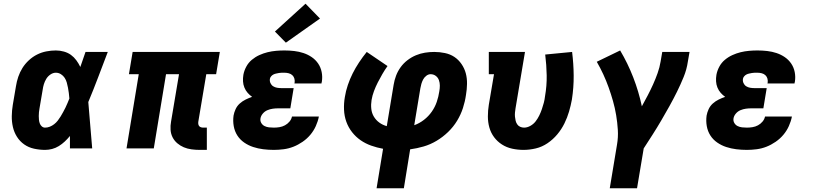

<svg xmlns="http://www.w3.org/2000/svg" viewBox="-20 -800 4390 1035"><path d="M223 8Q193 8 163.5 1.5Q134 -5 110.5 -21.5Q87 -38 71.5 -62.5Q56 -87 49.5 -115.5Q43 -144 43.5 -174.5Q44 -205 49 -235L66 -335Q70 -361 78.5 -386Q87 -411 101 -433.5Q115 -456 135.5 -475Q156 -494 180 -506Q204 -518 230 -523Q256 -528 281 -528Q303 -528 324.5 -522Q346 -516 362.5 -504Q379 -492 391.5 -475Q404 -458 413 -439Q420 -459 427 -479.5Q434 -500 441 -520H561Q535 -452 509.5 -384.5Q484 -317 456 -250Q462 -187 466.5 -124.5Q471 -62 477 0H357Q357 -17 357 -33.5Q357 -50 357 -67Q344 -51 329 -37Q314 -23 297 -12.5Q280 -2 261 3Q242 8 223 8ZM223 -112Q236 -112 248.5 -117Q261 -122 272 -130.5Q283 -139 291.5 -150Q300 -161 307 -172.5Q314 -184 320.5 -196Q327 -208 333 -220Q339 -232 344 -244.5Q349 -257 354 -269Q353 -284 351 -298.5Q349 -313 346.5 -327Q344 -341 340 -355Q336 -369 328.5 -380.5Q321 -392 308.5 -400Q296 -408 281 -408Q266 -408 252 -398.5Q238 -389 229.5 -375Q221 -361 216.5 -346Q212 -331 210 -316L193 -216Q191 -205 190 -195Q189 -185 189 -174.5Q189 -164 190 -154Q191 -144 194.5 -134.5Q198 -125 205.5 -118.5Q213 -112 223 -112Z M1056 8Q1034 8 1012 5Q990 2 971 -6Q952 -14 936 -27.5Q920 -41 910.5 -59.5Q901 -78 899.5 -100Q898 -122 902 -144L945 -400H875L809 0H662L728 -400H675L695 -520H1165L1145 -400H1092L1049 -144Q1048 -137 1049 -131Q1050 -125 1053.5 -120.5Q1057 -116 1063 -114Q1069 -112 1076 -112H1095V8Z M1456 8Q1427 8 1399 4.5Q1371 1 1345 -7.5Q1319 -16 1296.5 -31.5Q1274 -47 1259.5 -69.5Q1245 -92 1240 -120Q1235 -148 1239 -177Q1242 -194 1250 -211.5Q1258 -229 1272.5 -242Q1287 -255 1304.5 -263.5Q1322 -272 1339 -278Q1326 -287 1315 -299.5Q1304 -312 1297.5 -328Q1291 -344 1290 -361.5Q1289 -379 1292 -397Q1296 -419 1307.5 -440.5Q1319 -462 1337.5 -477.5Q1356 -493 1378 -503Q1400 -513 1422.5 -518.5Q1445 -524 1468 -526Q1491 -528 1513 -528Q1540 -528 1566 -525Q1592 -522 1616 -514Q1640 -506 1660.5 -492Q1681 -478 1695 -457.5Q1709 -437 1714 -411.5Q1719 -386 1715 -360Q1714 -357 1713.5 -354.5Q1713 -352 1713 -350H1567Q1567 -351 1567.5 -351.5Q1568 -352 1568 -353Q1570 -365 1567 -376Q1564 -387 1556 -394.5Q1548 -402 1536.5 -405Q1525 -408 1513 -408Q1506 -408 1498.5 -408Q1491 -408 1483.5 -406.5Q1476 -405 1468.5 -403.5Q1461 -402 1454 -398.5Q1447 -395 1441.5 -388.5Q1436 -382 1435 -375Q1433 -363 1438 -352Q1443 -341 1452.5 -335Q1462 -329 1473.5 -327Q1485 -325 1497 -325H1563L1545 -216H1479Q1465 -216 1450.5 -214Q1436 -212 1421.5 -206Q1407 -200 1396.5 -187.5Q1386 -175 1384 -161Q1382 -148 1388.5 -137Q1395 -126 1406 -120.5Q1417 -115 1430 -113.5Q1443 -112 1456 -112Q1471 -112 1486.5 -114.5Q1502 -117 1516 -124.5Q1530 -132 1540.5 -144.5Q1551 -157 1554 -172H1699Q1694 -146 1682.5 -120.5Q1671 -95 1653 -73.5Q1635 -52 1611 -35.5Q1587 -19 1561.5 -9Q1536 1 1509 4.5Q1482 8 1456 8ZM1521 -570 1462 -630 1627 -780 1705 -700Z M2010 215 2045 2Q2012 -4 1981 -15Q1950 -26 1924 -44Q1898 -62 1878 -87.5Q1858 -113 1847 -143.5Q1836 -174 1834.5 -208.5Q1833 -243 1839 -277Q1844 -309 1855 -341.5Q1866 -374 1881 -404Q1896 -434 1915.5 -463.5Q1935 -493 1957 -520L2069 -444Q2054 -423 2041 -400.5Q2028 -378 2016.5 -355.5Q2005 -333 1996 -309Q1987 -285 1983 -261Q1979 -237 1981.5 -213.5Q1984 -190 1995.5 -171Q2007 -152 2025 -139Q2043 -126 2065 -120L2102 -343Q2106 -368 2115 -392Q2124 -416 2139.5 -437.5Q2155 -459 2176.5 -475.5Q2198 -492 2222 -502Q2246 -512 2271 -516Q2296 -520 2321 -520Q2350 -520 2378.5 -514Q2407 -508 2429.5 -493Q2452 -478 2468 -454.5Q2484 -431 2491 -404.5Q2498 -378 2497.5 -348Q2497 -318 2492 -289Q2487 -253 2475.5 -217.5Q2464 -182 2444 -149Q2424 -116 2395.5 -88.5Q2367 -61 2333.5 -41Q2300 -21 2264 -10.5Q2228 0 2191 5L2157 215ZM2213 -125Q2241 -135 2265.5 -154Q2290 -173 2307.5 -198Q2325 -223 2334.5 -251Q2344 -279 2348 -307Q2351 -323 2351 -338.5Q2351 -354 2346 -368Q2341 -382 2329 -391Q2317 -400 2301 -400Q2289 -400 2278 -391.5Q2267 -383 2261 -371.5Q2255 -360 2251.5 -348Q2248 -336 2246 -324Z M2802 8Q2771 8 2741 1.5Q2711 -5 2686 -21Q2661 -37 2643.5 -60.5Q2626 -84 2618 -112.5Q2610 -141 2610 -172.5Q2610 -204 2615 -235L2643 -400H2615V-520H2810L2759 -216Q2757 -204 2756 -193Q2755 -182 2756 -171Q2757 -160 2759.5 -149.5Q2762 -139 2768 -130Q2774 -121 2784 -116.5Q2794 -112 2805 -112Q2822 -112 2839 -121.5Q2856 -131 2867.5 -146Q2879 -161 2887 -177.5Q2895 -194 2901 -211.5Q2907 -229 2911.5 -246Q2916 -263 2918 -281Q2928 -338 2927 -394Q2926 -450 2919 -506L3064 -520Q3072 -456 3072.5 -392.5Q3073 -329 3063 -264Q3057 -231 3047.5 -198.5Q3038 -166 3022.5 -134.5Q3007 -103 2984 -75.5Q2961 -48 2931.5 -28Q2902 -8 2868.5 0Q2835 8 2802 8Z M3267 215 3306 -20Q3313 -60 3310.5 -100Q3308 -140 3301.5 -179Q3295 -218 3284.5 -255Q3274 -292 3261 -328.5Q3248 -365 3232 -399.5Q3216 -434 3197 -467L3323 -528Q3364 -459 3393.5 -383Q3423 -307 3440 -227Q3456 -256 3471.5 -285.5Q3487 -315 3500.5 -345Q3514 -375 3525 -406Q3536 -437 3541 -468L3550 -520H3697L3688 -468Q3682 -426 3665.5 -385.5Q3649 -345 3629.5 -305.5Q3610 -266 3588.5 -227.5Q3567 -189 3544.5 -150.5Q3522 -112 3498 -74.5Q3474 -37 3450 0L3414 215Z M4006 8Q3977 8 3949 4.5Q3921 1 3895 -7.5Q3869 -16 3846.5 -31.5Q3824 -47 3809.5 -69.5Q3795 -92 3790 -120Q3785 -148 3789 -177Q3792 -194 3800 -211.5Q3808 -229 3822.5 -242Q3837 -255 3854.5 -263.5Q3872 -272 3889 -278Q3876 -287 3865 -299.5Q3854 -312 3847.5 -328Q3841 -344 3840 -361.5Q3839 -379 3842 -397Q3846 -419 3857.5 -440.5Q3869 -462 3887.5 -477.5Q3906 -493 3928 -503Q3950 -513 3972.5 -518.5Q3995 -524 4018 -526Q4041 -528 4063 -528Q4090 -528 4116 -525Q4142 -522 4166 -514Q4190 -506 4210.5 -492Q4231 -478 4245 -457.5Q4259 -437 4264 -411.5Q4269 -386 4265 -360Q4264 -357 4263.5 -354.5Q4263 -352 4263 -350H4117Q4117 -351 4117.5 -351.5Q4118 -352 4118 -353Q4120 -365 4117 -376Q4114 -387 4106 -394.5Q4098 -402 4086.5 -405Q4075 -408 4063 -408Q4056 -408 4048.5 -408Q4041 -408 4033.5 -406.5Q4026 -405 4018.5 -403.5Q4011 -402 4004 -398.5Q3997 -395 3991.5 -388.5Q3986 -382 3985 -375Q3983 -363 3988 -352Q3993 -341 4002.5 -335Q4012 -329 4023.5 -327Q4035 -325 4047 -325H4113L4095 -216H4029Q4015 -216 4000.5 -214Q3986 -212 3971.5 -206Q3957 -200 3946.5 -187.5Q3936 -175 3934 -161Q3932 -148 3938.5 -137Q3945 -126 3956 -120.5Q3967 -115 3980 -113.5Q3993 -112 4006 -112Q4021 -112 4036.5 -114.5Q4052 -117 4066 -124.5Q4080 -132 4090.5 -144.5Q4101 -157 4104 -172H4249Q4244 -146 4232.5 -120.5Q4221 -95 4203 -73.5Q4185 -52 4161 -35.5Q4137 -19 4111.5 -9Q4086 1 4059 4.5Q4032 8 4006 8Z"/></svg>

Font: Iosevka Etoile Heavy Oblique
Style: Regular
Weight: 900
Italic angle: -9°
Designer: Belleve Invis
Foundry: Belleve Invis
Version: Version 15.5.2; ttfautohint (v1.8.4)